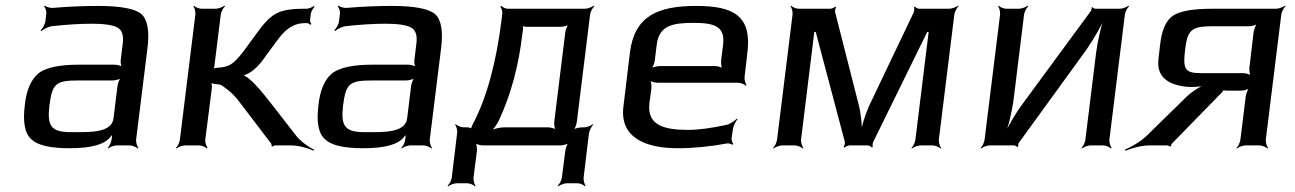

<svg xmlns="http://www.w3.org/2000/svg" viewBox="-20 -515 4585 680"><path d="M462 -20 502 -342C510 -404 503 -445 481 -465C459 -484 408 -494 327 -494C279 -494 225 -492 167 -487C158 -486 143 -491 139 -495L136 -492C141 -488 145 -475 144 -467L141 -442C140 -430 131 -414 124 -408L127 -405C133 -411 150 -420 162 -422C215 -428 263 -431 306 -431C351 -431 381 -426 397 -417C412 -408 418 -390 415 -363L408 -306C406 -297 408 -280 413 -275L415 -277C411 -282 394 -286 385 -286H260C191 -286 144 -276 117 -256C91 -235 74 -198 68 -144C60 -82 68 -41 92 -21C114 0 159 10 226 10C303 10 350 -3 371 -30C373 -34 379 -38 380 -41L376 -42C376 -39 377 -31 376 -27L375 -20C374 -11 367 4 361 9L363 11C368 6 384 0 393 0H440C449 0 463 6 468 11L470 9C466 4 461 -11 462 -20ZM155 -141C165 -220 178 -230 259 -230H378C387 -230 405 -234 410 -239L409 -241C403 -236 397 -219 396 -210L382 -96C376 -45 300 -47 248 -47H230C159 -47 147 -71 155 -141Z M635 0H685C694 0 708 6 713 11L715 9C711 4 706 -11 707 -20L730 -201C731 -209 730 -223 727 -227L724 -224C727 -220 740 -217 747 -217C763 -216 765 -213 784 -199C799 -188 815 -172 831 -150L940 -7C942 -5 942 1 942 3L945 4C946 3 952 0 954 0H1011C1038 0 1073 10 1091 19L1092 15C1075 7 1046 -13 1030 -33L939 -150C898 -203 868 -235 849 -245C845 -247 840 -250 837 -250L836 -246C840 -246 847 -249 851 -251C874 -260 898 -282 922 -318L968 -380C994 -415 1024 -433 1058 -433H1068C1072 -433 1078 -429 1079 -427L1083 -430C1081 -432 1078 -438 1078 -443L1081 -467C1082 -475 1090 -487 1094 -491L1092 -494C1087 -490 1074 -484 1066 -484H1049C1012 -484 984 -479 964 -470C942 -460 921 -440 898 -409L840 -330C822 -307 807 -292 794 -285C782 -279 768 -276 750 -275C744 -275 735 -273 731 -270L734 -267C737 -270 740 -281 740 -287L762 -464C763 -473 771 -488 777 -493L775 -495C769 -490 753 -484 744 -484H694C685 -484 671 -490 667 -495L665 -493C669 -488 673 -473 672 -464L617 -20C616 -11 609 4 603 9L605 11C610 6 626 0 635 0Z M1502 -20 1542 -342C1550 -404 1543 -445 1521 -465C1499 -484 1448 -494 1367 -494C1319 -494 1265 -492 1207 -487C1198 -486 1183 -491 1179 -495L1176 -492C1181 -488 1185 -475 1184 -467L1181 -442C1180 -430 1171 -414 1164 -408L1167 -405C1173 -411 1190 -420 1202 -422C1255 -428 1303 -431 1346 -431C1391 -431 1421 -426 1437 -417C1452 -408 1458 -390 1455 -363L1448 -306C1446 -297 1448 -280 1453 -275L1455 -277C1451 -282 1434 -286 1425 -286H1300C1231 -286 1184 -276 1157 -256C1131 -235 1114 -198 1108 -144C1100 -82 1108 -41 1132 -21C1154 0 1199 10 1266 10C1343 10 1390 -3 1411 -30C1413 -34 1419 -38 1420 -41L1416 -42C1416 -39 1417 -31 1416 -27L1415 -20C1414 -11 1407 4 1401 9L1403 11C1408 6 1424 0 1433 0H1480C1489 0 1503 6 1508 11L1510 9C1506 4 1501 -11 1502 -20ZM1195 -141C1205 -220 1218 -230 1299 -230H1418C1427 -230 1445 -234 1450 -239L1449 -241C1443 -236 1437 -219 1436 -210L1422 -96C1416 -45 1340 -47 1288 -47H1270C1199 -47 1187 -71 1195 -141Z M1921 -64H1765C1749 -64 1725 -58 1715 -51L1717 -48C1727 -55 1743 -78 1749 -93C1789 -180 1817 -281 1830 -395L1832 -408C1833 -413 1832 -425 1830 -428L1826 -425C1829 -422 1841 -420 1847 -420H1965C1974 -420 1991 -424 1997 -429L1995 -431C1989 -426 1983 -409 1982 -400L1943 -84C1942 -75 1944 -58 1949 -53L1951 -55C1946 -60 1930 -64 1921 -64ZM1757 -450C1738 -294 1704 -170 1656 -78C1653 -73 1647 -60 1649 -56L1653 -58C1651 -61 1640 -64 1635 -64H1622C1613 -64 1599 -70 1594 -75L1592 -73C1596 -68 1601 -53 1599 -44L1580 114C1579 123 1571 138 1565 143L1567 145C1573 140 1589 134 1598 134H1635C1644 134 1658 140 1662 145L1664 143C1660 138 1656 123 1657 114L1669 20C1670 11 1668 -6 1663 -11L1661 -9C1665 -4 1682 0 1691 0H1964C1973 0 1990 -4 1996 -9L1994 -11C1989 -6 1983 11 1982 20L1970 114C1969 123 1961 138 1955 143L1957 145C1963 140 1979 134 1988 134H2025C2034 134 2048 140 2052 145L2054 143C2050 138 2046 123 2047 114L2066 -44C2068 -53 2075 -68 2081 -73L2079 -75C2074 -70 2058 -64 2049 -64H2041C2032 -64 2014 -60 2009 -55L2011 -53C2016 -58 2022 -75 2023 -84L2070 -464C2071 -473 2079 -488 2085 -493L2083 -495C2077 -490 2061 -484 2052 -484H1778C1770 -484 1759 -490 1756 -494L1752 -491C1756 -487 1760 -475 1759 -467L1757 -450Z M2446 -494C2309 -494 2227 -458 2211 -329L2188 -138C2174 -28 2266 10 2380 10C2437 10 2496 4 2555 -7C2561 -8 2571 -5 2574 -2L2577 -5C2574 -8 2570 -20 2571 -26L2575 -53C2576 -66 2585 -85 2592 -93L2590 -95C2583 -88 2566 -76 2554 -73C2499 -61 2454 -55 2416 -55C2331 -55 2271 -72 2280 -149L2287 -202C2288 -211 2286 -228 2282 -233L2279 -231C2284 -226 2300 -222 2309 -222H2594C2603 -222 2618 -216 2622 -211L2624 -213C2620 -218 2616 -233 2617 -242L2627 -329C2643 -458 2579 -494 2446 -494ZM2436 -434C2508 -434 2549 -423 2541 -357L2534 -301C2533 -292 2535 -275 2539 -270L2541 -272C2537 -277 2521 -281 2512 -281H2317C2308 -281 2290 -277 2284 -272L2286 -270C2292 -275 2298 -292 2299 -301L2306 -357C2314 -425 2363 -434 2436 -434Z M3305 -20 3360 -464C3361 -473 3369 -488 3375 -493L3373 -495C3367 -490 3351 -484 3342 -484H3236C3231 -484 3222 -488 3220 -492L3217 -490C3219 -486 3218 -476 3216 -471L3059 -142C3044 -109 3030 -64 3028 -39H3032C3034 -64 3030 -109 3022 -141L2938 -471C2936 -476 2939 -486 2941 -489L2938 -492C2936 -488 2925 -484 2920 -484H2809C2800 -484 2786 -490 2782 -495L2780 -493C2784 -488 2788 -473 2787 -464L2732 -20C2731 -11 2724 4 2718 9L2720 11C2725 6 2741 0 2750 0H2795C2804 0 2818 6 2823 11L2825 9C2821 4 2816 -11 2817 -20L2864 -402H2869L2972 -13C2973 -8 2971 2 2968 5L2971 8C2974 4 2984 0 2989 0H3052C3057 0 3067 4 3068 8L3071 5C3070 2 3070 -8 3073 -13L3264 -402H3269L3222 -20C3221 -11 3214 4 3208 9L3210 11C3215 6 3231 0 3240 0H3283C3292 0 3306 6 3311 11L3313 9C3309 4 3304 -11 3305 -20Z M3589 -10 3827 -338C3855 -378 3886 -433 3900 -467L3896 -468C3882 -434 3868 -374 3862 -328L3824 -20C3823 -11 3816 4 3810 9L3812 11C3817 6 3833 0 3842 0H3887C3896 0 3910 6 3915 11L3917 9C3913 4 3908 -11 3909 -20L3964 -464C3965 -473 3973 -488 3979 -493L3977 -495C3971 -490 3955 -484 3946 -484H3860C3857 -484 3850 -487 3849 -490L3846 -488C3847 -485 3845 -478 3842 -474L3606 -153C3577 -115 3546 -61 3533 -28L3536 -27C3550 -60 3564 -118 3570 -164L3607 -464C3608 -473 3616 -488 3622 -493L3620 -495C3614 -490 3598 -484 3589 -484H3544C3535 -484 3521 -490 3517 -495L3515 -493C3519 -488 3523 -473 3522 -464L3467 -20C3466 -11 3459 4 3453 9L3455 11C3460 6 3476 0 3485 0H3571C3574 0 3582 3 3582 6L3586 4C3585 1 3587 -7 3589 -10Z M4131 -7 4307 -187C4309 -189 4315 -197 4314 -198L4311 -197C4311 -195 4321 -194 4323 -194H4375C4384 -194 4401 -198 4407 -203L4405 -205C4400 -200 4393 -183 4392 -174L4373 -20C4372 -11 4365 4 4359 9L4361 11C4366 6 4382 0 4391 0H4441C4450 0 4464 6 4469 11L4471 9C4467 4 4462 -11 4463 -20L4518 -464C4519 -473 4527 -488 4533 -493L4531 -495C4525 -490 4509 -484 4500 -484H4272C4205 -484 4160 -476 4135 -460C4110 -443 4095 -410 4089 -359L4083 -307C4076 -251 4106 -219 4172 -209C4196 -205 4234 -207 4252 -213V-216C4233 -211 4202 -191 4183 -173L4040 -33C4019 -13 3984 7 3964 15L3966 19C3986 10 4023 0 4050 0H4115C4117 0 4123 3 4124 4L4127 3C4127 1 4129 -5 4131 -7ZM4274 -422H4403C4412 -422 4429 -426 4435 -431L4433 -433C4428 -428 4421 -411 4420 -402L4405 -276C4404 -267 4406 -250 4410 -245L4412 -247C4408 -252 4391 -256 4382 -256H4232C4174 -256 4170 -273 4177 -337L4179 -351C4187 -413 4208 -422 4274 -422Z"/></svg>

Font: Gamestation Storm Oblique 
Style: Italic
Weight: 400
Designer: Jonas Hecksher
Foundry: Jonas Hecksher, Playtypeª, e-types AS
Version: Version 1.003